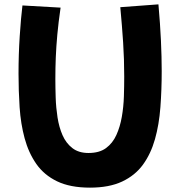

<svg xmlns="http://www.w3.org/2000/svg" viewBox="-20 -804 827 881"><path d="M393 57Q302 57 242 28Q182 -1 146.5 -52Q111 -103 93 -169.5Q75 -236 70 -312Q65 -388 65 -466Q65 -554 70.5 -638Q76 -722 83 -779L258 -769Q248 -700 243 -645Q238 -590 236 -541.5Q234 -493 234 -442Q234 -402 235.5 -356Q237 -310 244 -265Q251 -220 267 -183.5Q283 -147 312 -124.5Q341 -102 386 -102Q436 -102 466.5 -124.5Q497 -147 514 -184.5Q531 -222 539 -268Q547 -314 548.5 -362Q550 -410 550 -453Q550 -533 545 -609Q540 -685 532 -771L707 -784Q715 -693 718.5 -617.5Q722 -542 722 -478Q722 -392 716 -312Q710 -232 691 -165Q672 -98 636 -48.5Q600 1 540.5 29Q481 57 393 57Z"/></svg>

Font: KN Bobohei
Style: Bold
Weight: 700
Designer: Kingnam Type Foundry
Version: Version 1.710;March 18, 2023